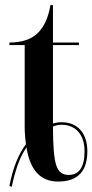

<svg xmlns="http://www.w3.org/2000/svg" viewBox="-20 -703 363 754"><path d="M26 31Q35 -13 49 -53.5Q63 -94 84 -124Q105 10 208 10Q323 10 323 -109Q323 -162 296 -192.5Q269 -223 222 -223Q205 -223 188 -218V-526H290V-536H188V-683H178Q166 -610 128 -573Q90 -536 17 -536V-526H77V-201Q77 -188 78.5 -168.5Q80 -149 82 -137Q37 -77 17 27ZM249 -16Q213 -16 200.5 -55Q188 -94 188 -206Q203 -213 221 -213Q264 -213 288 -185Q312 -157 312 -109Q312 -16 249 -16Z"/></svg>

Font: Noto Serif Display Condensed Semi
Style: Regular
Weight: 600
Width: 3
Designer: Monotype Design Team
Foundry: Monotype Imaging Inc.
Version: Version 1.900